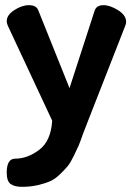

<svg xmlns="http://www.w3.org/2000/svg" viewBox="-20 -502 516 743"><path d="M6 166Q6 112 39 112Q86 112 131.5 78Q177 44 182 -35L10 -403Q6 -413 6 -420Q6 -444 35.5 -463Q65 -482 92 -482Q122 -482 129 -460L249 -161L346 -460Q353 -482 380 -482Q406 -482 437 -462.5Q468 -443 468 -418Q468 -410 465 -403L319 -30L302 14Q290 48 284.5 61Q279 74 265.5 101.5Q252 129 241.5 141.5Q231 154 212 172.5Q193 191 173.5 199.5Q154 208 126 214.5Q98 221 65 221Q36 221 21 210Q6 199 6 166Z"/></svg>

Font: Terminal Dosis
Style: Bold
Weight: 700
Designer: EdgarTolentino, PabloImpallari, IginoMarini
Foundry: EdgarTolentino, PabloImpallari, IginoMarini
Version: Version 1.006